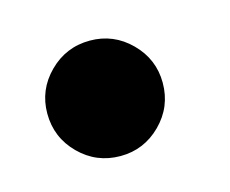

<svg xmlns="http://www.w3.org/2000/svg" viewBox="-43 -225 347 290"><g transform="rotate(-15 130.0 -80.0)"><path d="M25 -80.5Q25 -117.5 51.5 -144Q78 -170.5 115.5 -170.5Q152.5 -170.5 179 -144Q205.5 -117.5 205.5 -80.5Q205.5 -43 179 -16.5Q152.5 10 115.5 10Q78 10 51.5 -16.5Q25 -43 25 -80.5Z"/></g></svg>

Font: Bodoni* 36pt
Style: Bold Italic
Weight: 700
Italic angle: -13°
Version: Version 2.3